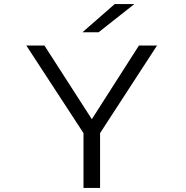

<svg xmlns="http://www.w3.org/2000/svg" viewBox="-20 -924 915 944"><path d="M390.5 0V-269.5L109.5 -700H198.5L431.5 -338L663 -700H752L472 -269.5V0ZM465 -765.5H385.5L544 -904H640.5Z"/></svg>

Font: Trispace SemiExpanded Light
Style: Regular
Weight: 300
Width: 6
Designer: Tyler Finck
Foundry: Etcetera Type Company
Version: Version 1.210; ttfautohint (v1.8.3)